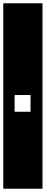

<svg xmlns="http://www.w3.org/2000/svg" viewBox="-32 -937 279 1170"><path d="M-12 -917H227V213H-12ZM57 -256H154V-358H57Z"/></svg>

Font: Zilla Slab Highlight Regular
Style: Regular
Weight: 400
Designer: Typotheque Type Foundry
Foundry: Typotheque type foundry
Version: Version 1.1; 2017; ttfautohint (v1.6)